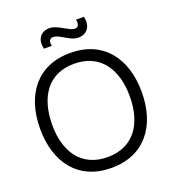

<svg xmlns="http://www.w3.org/2000/svg" viewBox="-164 -1043 1052 1178"><g transform="rotate(-20 362.0 -454.0)"><path d="M444 -806C463.5 -806 480 -811 493 -821C518.5 -840.5 521.5 -868 521.5 -884.5C521.5 -894 520 -904 517.5 -914.5H465.5C467.5 -908 468.5 -901.5 468.5 -896C468.5 -890 467 -883.5 463.5 -876C460 -868.5 452.5 -865 441 -865C425 -865 410 -873 380.5 -889.5C344 -910 321 -921.5 293.5 -921.5C274 -921.5 258 -917 245.5 -907.5C219.5 -888.5 216.5 -861 216.5 -844.5C216.5 -835 218 -825 220.5 -814.5H272.5C270.5 -820.5 269.5 -826.5 269.5 -832.5C269.5 -836 269 -862.5 297 -862.5C313 -862.5 329.5 -855 358 -838.5C393.5 -817 416.5 -806 444 -806ZM361.5 15C577 15 693.5 -138.5 693.5 -360C693.5 -581.5 577 -735 361.5 -735C146.5 -735 30 -581.5 30 -360C30 -138.5 146.5 15 361.5 15ZM361.5 -55.5C192.5 -55.5 106.5 -180 108 -360C109.5 -540 192.5 -664.5 361.5 -664.5C530.5 -664.5 615.5 -540 615.5 -360C615.5 -180 530.5 -55.5 361.5 -55.5Z"/></g></svg>

Font: Vela Sans
Style: Regular
Weight: 400
Designer: Principal design: Mikhail Sharanda - project Manrope.
Design modification: Ravid Balaliev
Foundry: Mikhail Sharanda
Version: Version 1.001